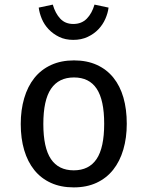

<svg xmlns="http://www.w3.org/2000/svg" viewBox="-20 -801 640 833"><path d="M432 -264Q432 -367 399.5 -416Q367 -465 301 -465Q235 -465 201.5 -416Q168 -367 168 -263Q168 -160 201 -111Q234 -62 300 -62Q366 -62 399 -111Q432 -160 432 -264ZM70 -263Q70 -324 85 -375Q100 -426 129 -462.5Q158 -499 201.5 -519Q245 -539 301 -539Q357 -539 400 -519.5Q443 -500 472 -464Q501 -428 515.5 -377.5Q530 -327 530 -264Q530 -203 515 -152Q500 -101 471 -64.5Q442 -28 399 -8Q356 12 300 12Q244 12 201 -7.5Q158 -27 129 -63Q100 -99 85 -149.5Q70 -200 70 -263ZM298 -628Q263 -628 236.5 -641Q210 -654 191 -674Q172 -694 161.5 -719Q151 -744 148 -768L209 -781Q220 -743 241.5 -720Q263 -697 298 -697Q334 -697 356.5 -720Q379 -743 390 -781L451 -768Q448 -744 437 -719Q426 -694 407 -674Q388 -654 360.5 -641Q333 -628 298 -628Z"/></svg>

Font: Wlorlttqgufhjawjgtejqphaquk
Style: Regular
Weight: 400
Monospace: yes
Designer: Carrois Corporate & Edenspiekermann
Foundry: Carrois Corporate GbR & Edenspiekermann AG
Version: Version 2.001